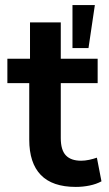

<svg xmlns="http://www.w3.org/2000/svg" viewBox="-20 -725 428 755"><path d="M278 10Q186 10 140.5 -37Q95 -84 95 -176V-398H9V-494H98V-637H219V-494H364V-398H219V-182Q219 -135 239 -114Q259 -93 299 -93Q314 -93 330.5 -96.5Q347 -100 361 -105L379 -12Q359 -1 332.5 4.5Q306 10 278 10ZM265 -536V-705H353L328 -536Z"/></svg>

Font: Nunito Sans 10pt SemiCondensed
Style: Bold
Weight: 700
Width: 4
Designer: Vernon Adams
Foundry: Vernon Adams
Version: Version 3.101;gftools[0.9.27]